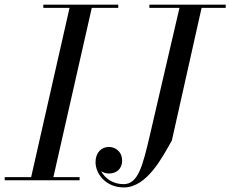

<svg xmlns="http://www.w3.org/2000/svg" viewBox="-60 -770 984 820"><path d="M-40 -13.5V0H280V-13.5H168L332 -736.5H445V-750H125V-736.5H237L73 -13.5ZM578 -750V-736.5H706.5L579.5 -190C548.5 -57.5 529 16.5 467.5 16.5C422 16.5 388 -8.5 372 -39C382 -32.5 394 -29 405 -29C434.5 -29 461.5 -46 461.5 -84C461.5 -125 430 -142.5 405 -142.5C374.5 -142.5 348 -119.5 348 -77.5C348 -27.5 392 30.5 469 30.5C568 30.5 634 -99.5 674 -170L801 -736.5H904V-750Z"/></svg>

Font: Bodoni* 16pt
Style: Italic
Weight: 400
Italic angle: -13°
Version: Version 2.3